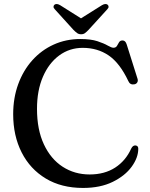

<svg xmlns="http://www.w3.org/2000/svg" viewBox="-20 -909 738 947"><path d="M662 -175.5Q662 -131.5 629.5 -86.8Q597 -42 536 -12Q475 18 389.5 18Q283 18 205.8 -28.5Q128.5 -75 86.8 -157.2Q45 -239.5 45 -345.5Q45 -426 69.8 -493.8Q94.5 -561.5 139.2 -611.5Q184 -661.5 244.5 -689Q305 -716.5 376 -716.5Q428 -716.5 460.5 -705.8Q493 -695 511.5 -684.2Q530 -673.5 539.5 -673.5Q551.5 -673.5 556.8 -682.5Q562 -691.5 567.2 -700.5Q572.5 -709.5 584.5 -709.5Q599 -709.5 605 -689.5L658.5 -520Q661.5 -510 656.8 -502.2Q652 -494.5 642 -493Q621.5 -489.5 613 -509Q571 -598 516 -635.5Q461 -673 388 -673Q323 -673 272 -635.5Q221 -598 191.8 -530.5Q162.5 -463 162.5 -372Q162.5 -269.5 196.5 -197Q230.5 -124.5 289.2 -86.5Q348 -48.5 422 -48.5Q495.5 -48.5 547.8 -82.2Q600 -116 627 -176Q635.5 -193.5 649.5 -191.5Q662 -189.5 662 -175.5ZM416.5 -761.5Q407 -751.5 399.2 -745.8Q391.5 -740 380 -740Q368.5 -740 360.5 -745.8Q352.5 -751.5 342.5 -761.5L250.5 -863Q243.5 -870 244 -876.2Q244.5 -882.5 249 -886Q259 -893.5 276.5 -883.5L379.5 -818.5L483 -883.5Q500.5 -893.5 510.5 -886Q515 -882.5 515.5 -876.2Q516 -870 509 -863Z"/></svg>

Font: Fraunces 9pt
Style: Regular
Weight: 400
Version: Version 1.000;[b76b70a41]